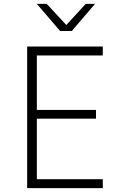

<svg xmlns="http://www.w3.org/2000/svg" viewBox="-20 -970 640 990"><path d="M120 0V-730H510V-684H170V-403H475V-358H170V-46H510V0ZM290 -810 170 -950H221L322 -841L422 -950H470L350 -810Z"/></svg>

Font: NKDuy Mono Thin
Style: Regular
Weight: 100
Monospace: yes
Designer: NKDuy
Foundry: NKDuy
Version: Version 2.251; ttfautohint (v1.8.4.7-5d5b)